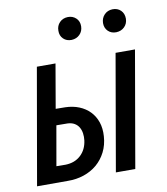

<svg xmlns="http://www.w3.org/2000/svg" viewBox="-82 -793 750 861"><g transform="rotate(-10 293.5 -362.0)"><path d="M159.7 -327.6 203.1 -327.1Q237.8 -326.2 266.1 -314.7Q294.4 -303.2 314.2 -282.7Q334 -262.2 343.8 -233.6Q353.5 -205.1 351.1 -169.4Q348.6 -129.9 332.5 -98.1Q316.4 -66.4 290.5 -44.4Q264.6 -22.5 230.5 -11Q196.3 0.5 157.7 0H17.1L109.4 -528.3H194.3ZM464.4 0H376L467.8 -528.3H556.2ZM149.9 -254.4 118.2 -73.7 159.7 -73.2Q202.1 -74.2 229.2 -99.4Q256.3 -124.5 261.7 -166Q263.7 -182.6 261.5 -198Q259.3 -213.4 252.2 -225.6Q245.1 -237.8 232.4 -245.4Q219.7 -252.9 201.7 -253.9ZM232.4 -670.4Q232.4 -692.9 246.8 -707.8Q261.2 -722.7 284.2 -723.6Q306.6 -724.1 321.8 -709.7Q336.9 -695.3 336.4 -672.4Q335.9 -649.9 321.3 -635.3Q306.6 -620.6 284.2 -619.6Q261.2 -619.1 246.6 -633.3Q231.9 -647.5 232.4 -670.4ZM435.5 -669.4Q436 -691.9 450.4 -707Q464.8 -722.2 487.8 -723.1Q510.7 -723.6 525.4 -709.2Q540 -694.8 540 -671.4Q539.6 -648.9 524.9 -634.3Q510.3 -619.6 487.3 -618.7Q464.8 -618.2 450.2 -632.3Q435.5 -646.5 435.5 -669.4Z"/></g></svg>

Font: Roboto Mono
Style: Italic
Weight: 400
Designer: Google
Version: Version 2.000985; 2015; ttfautohint (v1.3)